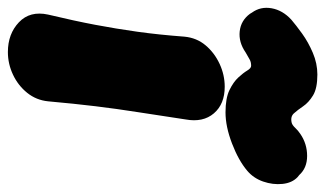

<svg xmlns="http://www.w3.org/2000/svg" viewBox="-219 -611 825 487"><g transform="rotate(90 193.5 -367.5)"><path d="M82 25Q36 25 6.5 -3Q-23 -31 -13 -77Q3 -144 13 -197Q23 -250 30.5 -303.5Q38 -357 43 -423Q46 -454 65 -476.5Q84 -499 112 -512Q140 -525 170 -525Q214 -525 237.5 -497.5Q261 -470 253 -426Q243 -359 234.5 -305Q226 -251 219.5 -197.5Q213 -144 207 -77Q204 -47 185.5 -24Q167 -1 139.5 12Q112 25 82 25ZM-18 -594Q-34 -616 -29 -644Q-24 -672 0 -694Q14 -706 35.5 -721.5Q57 -737 84 -748.5Q111 -760 139 -760Q174 -760 192 -749Q210 -738 219.5 -724Q229 -710 237.5 -700.5Q246 -691 262 -695Q268 -697 274.5 -704Q281 -711 290 -717Q315 -734 345.5 -734Q376 -734 394 -714L399 -710Q414 -696 416.5 -671.5Q419 -647 410.5 -622.5Q402 -598 383 -582Q357 -560 314 -543.5Q271 -527 235 -527Q199 -527 178.5 -537Q158 -547 146.5 -559.5Q135 -572 129 -582Q123 -592 117 -592Q107 -592 100.5 -588Q94 -584 83 -578Q57 -560 29.5 -563Q2 -566 -15 -589Z"/></g></svg>

Font: Winky Sans Black
Style: Italic
Weight: 900
Italic angle: -8.97852°
Designer: Simon Atzbach
Foundry: typofactur
Version: Version 1.205